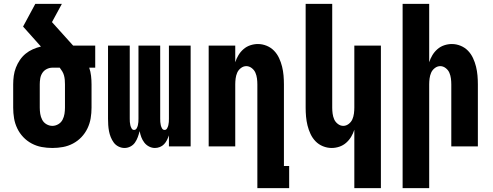

<svg xmlns="http://www.w3.org/2000/svg" viewBox="-20 -755 2540 990"><path d="M250 8Q222 8 195 3Q168 -2 143.5 -15Q119 -28 100 -48Q81 -68 69 -93Q57 -118 52.5 -145Q48 -172 48 -200V-320Q48 -342 51 -364Q54 -386 62 -406.5Q70 -427 82.5 -445.5Q95 -464 112 -478Q129 -492 149.5 -501Q170 -510 191 -515L99 -618Q115 -647 130.5 -676.5Q146 -706 162 -735H299L248 -641L357 -520H471V-406H440Q447 -386 449.5 -364Q452 -342 452 -320V-200Q452 -172 447.5 -145Q443 -118 431 -93Q419 -68 400 -48Q381 -28 356.5 -15Q332 -2 305 3Q278 8 250 8ZM250 -106Q266 -106 280.5 -114.5Q295 -123 302.5 -137.5Q310 -152 312.5 -168Q315 -184 315 -200V-320Q315 -332 314 -343.5Q313 -355 310 -366Q307 -377 301 -387Q295 -397 288 -406H250Q235 -406 221 -399Q207 -392 198.5 -379Q190 -366 187.5 -350.5Q185 -335 185 -320V-200Q185 -184 187.5 -168Q190 -152 197.5 -137.5Q205 -123 219.5 -114.5Q234 -106 250 -106Z M622 8Q606 8 591 0.5Q576 -7 566.5 -20Q557 -33 551 -48Q545 -63 542 -79Q539 -95 538 -111Q537 -127 537 -143V-520H649V-143Q649 -134 649.5 -126Q650 -118 652 -109.5Q654 -101 658.5 -93Q663 -85 671 -85Q680 -85 684.5 -93Q689 -101 691 -109.5Q693 -118 693.5 -126Q694 -134 694 -143V-520H806V-143Q806 -134 806.5 -126Q807 -118 809 -109.5Q811 -101 815.5 -93Q820 -85 829 -85Q837 -85 841.5 -93Q846 -101 848 -109.5Q850 -118 850.5 -126Q851 -134 851 -143V-520H963V0H851V-57Q847 -45 841 -33Q835 -21 826 -11.5Q817 -2 804.5 3Q792 8 779 8Q763 8 748.5 0.5Q734 -7 724 -20Q714 -33 708.5 -48Q703 -63 700 -79Q696 -63 690.5 -48Q685 -33 676 -20Q667 -7 652.5 0.5Q638 8 622 8Z M1471 215H1307V-320Q1307 -335 1305 -350.5Q1303 -366 1297 -380Q1291 -394 1278 -404Q1265 -414 1250 -414Q1235 -414 1222 -404Q1209 -394 1203 -380Q1197 -366 1195 -350.5Q1193 -335 1193 -320V0H1056V-520H1193V-434Q1199 -453 1209.5 -470.5Q1220 -488 1235.5 -501.5Q1251 -515 1270.5 -521.5Q1290 -528 1310 -528Q1333 -528 1355 -519Q1377 -510 1393 -493.5Q1409 -477 1419 -455.5Q1429 -434 1434.5 -411.5Q1440 -389 1442 -366Q1444 -343 1444 -320V101H1471Z M1807 215V-86Q1801 -67 1790.5 -49.5Q1780 -32 1764.5 -18.5Q1749 -5 1729.5 1.5Q1710 8 1690 8Q1667 8 1645 -1Q1623 -10 1607 -26.5Q1591 -43 1581 -64.5Q1571 -86 1565.5 -108.5Q1560 -131 1558 -154Q1556 -177 1556 -200V-735H1693V-200Q1693 -185 1695 -169.5Q1697 -154 1703 -140Q1709 -126 1722 -116Q1735 -106 1750 -106Q1765 -106 1778 -116Q1791 -126 1797 -140Q1803 -154 1805 -169.5Q1807 -185 1807 -200V-520H1944V215Z M2056 215V-735H2193V-434Q2199 -453 2209.5 -470.5Q2220 -488 2235.5 -501.5Q2251 -515 2270.5 -521.5Q2290 -528 2310 -528Q2333 -528 2355 -519Q2377 -510 2393 -493.5Q2409 -477 2419 -455.5Q2429 -434 2434.5 -411.5Q2440 -389 2442 -366Q2444 -343 2444 -320V0H2307V-320Q2307 -335 2305 -350.5Q2303 -366 2297 -380Q2291 -394 2278 -404Q2265 -414 2250 -414Q2235 -414 2222 -404Q2209 -394 2203 -380Q2197 -366 2195 -350.5Q2193 -335 2193 -320V215Z"/></svg>

Font: Iosevka Term Curly Heavy
Style: Regular
Weight: 900
Designer: Belleve Invis
Foundry: Belleve Invis
Version: Version 32.3.0